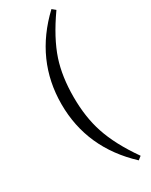

<svg xmlns="http://www.w3.org/2000/svg" viewBox="-260 -870 890 1131"><g transform="rotate(-30 185.0 -304.5)"><path d="M318 210Q89 -4 89 -303.5Q89 -603 318 -819L341 -800Q245 -664 207 -549Q172 -442 172 -304.5Q172 -167 208 -59Q246 57 341 192Z"/></g></svg>

Font: GenRyuMin TW M
Style: Regular
Weight: 500
Version: Version 1.501;PS 1;hotconv 16.6.51;makeotf.lib2.5.65220